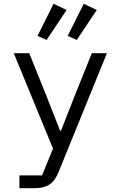

<svg xmlns="http://www.w3.org/2000/svg" viewBox="-20 -798 640 1018"><path d="M467 -516H547L291 113Q282 135 271 151.5Q260 168 245 178.5Q230 189 209 194.5Q188 200 159 200H83V132H203L261 -10L53 -516H135L222 -300L299 -104H303L380 -300ZM227 -586 179 -608 264 -778 333 -745ZM387 -586 339 -608 424 -778 493 -745Z"/></svg>

Font: IBM Plex Mono
Style: Regular
Weight: 400
Monospace: yes
Designer: Mike Abbink, Paul van der Laan, Pieter van Rosmalen
Foundry: Bold Monday
Version: Version 2.3